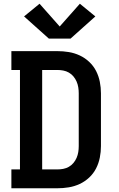

<svg xmlns="http://www.w3.org/2000/svg" viewBox="-20 -1009 640 1029"><path d="M41 0V-101H87V-634H41V-735H287Q318 -735 348.5 -730Q379 -725 407 -712Q435 -699 458 -677.5Q481 -656 495 -628.5Q509 -601 515 -570.5Q521 -540 521 -509V-226Q521 -195 515 -164.5Q509 -134 495 -106.5Q481 -79 458 -57.5Q435 -36 407 -23Q379 -10 348.5 -5Q318 0 287 0ZM206 -101H287Q303 -101 319 -104Q335 -107 349 -115Q363 -123 373.5 -135.5Q384 -148 390.5 -163Q397 -178 399.5 -194Q402 -210 402 -226V-509Q402 -525 399.5 -541Q397 -557 390.5 -572Q384 -587 373.5 -599.5Q363 -612 349 -620Q335 -628 319 -631Q303 -634 287 -634H206ZM242 -802 109 -921 192 -989 300 -867 408 -989 491 -921 358 -802Z"/></svg>

Font: Iosevka Slab Extended
Style: Bold
Weight: 700
Width: 7
Monospace: yes
Designer: Belleve Invis
Foundry: Belleve Invis
Version: Version 11.1.0; ttfautohint (v1.8.3)